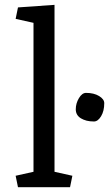

<svg xmlns="http://www.w3.org/2000/svg" viewBox="-20 -783 456 803"><path d="M120.1 -687.5 45.4 -704.1 55.2 -752 208 -762.7V-64.5L282.7 -47.9L272.9 0H55.2L45.4 -47.9L120.1 -64.5ZM339.8 -394.5Q373 -394.5 394.5 -381.3Q416 -368.2 416 -351.6Q416 -318.8 402.8 -296.9Q389.6 -274.9 373 -274.9Q356 -274.9 342.3 -278.3Q328.1 -282.2 318.4 -288.1Q296.9 -301.3 296.9 -325.7Q296.9 -350.6 310.1 -372.6Q323.2 -394.5 339.8 -394.5Z"/></svg>

Font: NoticiaText-Regular
Style: Regular
Weight: 400
Designer: JM Sole
Foundry: JM Sole
Version: Version 1.003